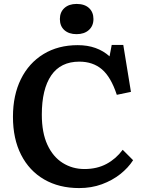

<svg xmlns="http://www.w3.org/2000/svg" viewBox="-20 -944 746 978"><path d="M383 14Q281 14 205 -30Q129 -74 87.5 -155.5Q46 -237 46 -349Q46 -459 86.5 -541Q127 -623 201.5 -668.5Q276 -714 376 -714Q426 -714 466.5 -699.5Q507 -685 538 -657L549 -715H608L647 -476L575 -461Q545 -552 499 -591Q453 -630 384 -630Q289 -630 241 -560Q193 -490 193 -360Q193 -268 221.5 -206.5Q250 -145 299.5 -114Q349 -83 410 -83Q474 -83 522.5 -109Q571 -135 605 -181L658 -128Q633 -89 592.5 -57Q552 -25 499 -5.5Q446 14 383 14ZM370 -770Q331 -770 308 -790.5Q285 -811 285 -847Q285 -882 308 -903Q331 -924 370 -924Q411 -924 433.5 -903Q456 -882 456 -847Q456 -812 432.5 -791Q409 -770 370 -770Z"/></svg>

Font: Literata SemiBold
Style: Regular
Weight: 600
Designer: Latin by Veronika Burian and Jose Scaglione. Greek by Irene Vlachou. Cyrillic by Vera Evstafieva.
Foundry: TypeTogether
Version: Version 3.103; ttfautohint (v1.8.4.7-5d5b);gftools[0.9.29]